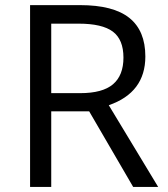

<svg xmlns="http://www.w3.org/2000/svg" viewBox="-20 -734 658 754"><path d="M181.2 -296.9V0H98.1V-713.9H293.9Q425.3 -713.9 488 -663.6Q550.8 -613.3 550.8 -512.2Q550.8 -370.6 407.2 -320.8L601.1 0H502.9L330.1 -296.9ZM181.2 -368.2H294.9Q382.8 -368.2 423.8 -403.1Q464.8 -438 464.8 -507.8Q464.8 -578.6 423.1 -609.9Q381.3 -641.1 289.1 -641.1H181.2Z"/></svg>

Font: f01972551
Style: Regular
Weight: 400
Foundry: Ascender Corporation
Version: Version 1.10